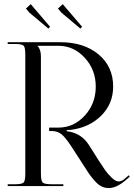

<svg xmlns="http://www.w3.org/2000/svg" viewBox="-20 -908 653 937"><path d="M129.9 -887.7 224.6 -777.3 215.8 -768.6 123 -846.7 106.4 -866.2ZM286.1 -887.7 380.9 -777.3 372.1 -768.6 279.3 -846.7 262.7 -866.2ZM17.6 0V-8.8H51.8Q86.9 -8.8 95.2 -17.1Q103.5 -25.4 103.5 -60.5V-641.6Q103.5 -676.8 95.2 -685.1Q86.9 -693.4 51.8 -693.4H17.6V-702.1H272.5Q389.6 -702.1 460.9 -642.6Q532.2 -583 532.2 -485.4Q532.2 -401.4 473.6 -343.3Q415 -285.2 325.2 -274.4L305.7 -273.4V-267.6Q376 -259.8 414.1 -200.2L462.9 -123Q480.5 -95.7 492.7 -78.1Q504.9 -60.5 524.4 -41.5Q543.9 -22.5 558.6 -22.5Q573.2 -22.5 586.9 -34.2L608.4 -52.7L613.3 -45.9L591.8 -27.3Q547.9 9.8 510.7 9.8Q493.2 9.8 477.1 2.4Q460.9 -4.9 445.8 -21.5Q430.7 -38.1 420.9 -51.3Q411.1 -64.5 396.5 -87.9L328.1 -193.4Q300.8 -235.4 281.2 -252Q261.7 -268.6 231.4 -268.6H219.7V-285.2H264.6Q339.8 -285.2 393.6 -343.8Q447.3 -402.3 447.3 -485.4Q447.3 -567.4 393.6 -626Q339.8 -684.6 264.6 -684.6H163.1V-683.6Q179.7 -667 179.7 -632.8V-60.5Q179.7 -25.4 188.5 -17.1Q197.3 -8.8 232.4 -8.8H289.1V0Z"/></svg>

Font: FoglihtenNo07
Style: Regular
Weight: 500
Designer: gluk (gluksza@wp.pl)
Foundry: gluk (gluksza@wp.pl)
Version: Version 0.871